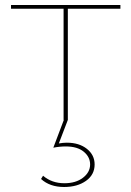

<svg xmlns="http://www.w3.org/2000/svg" viewBox="-20 -479 525 767"><path d="M251 0 215 94Q232 91 247 91Q296 91 327 115.5Q358 140 358 178Q358 219 323.5 243.5Q289 268 236 268Q179 268 144 236L152 223Q187 253 237 253Q283 253 311.5 231Q340 209 340 178Q340 148 314.5 127Q289 106 243 106Q218 106 193 111L235 0H234V-444H24V-459H461V-444H251Z"/></svg>

Font: Ysabeau SC Thin
Style: Regular
Weight: 200
Designer: Christian Thalmann (Catharsis Fonts)
Version: Version 0.003